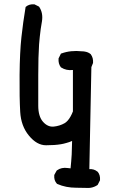

<svg xmlns="http://www.w3.org/2000/svg" viewBox="-20 -755 540 914"><path d="M342.8 138.7Q318.8 138.7 296.1 134.3Q273.4 129.9 252.4 120.6L251.5 120.1L250.5 119.1Q236.3 103.5 238.3 79.6V78.1L238.8 77.1L249.5 57.6L250.5 56.6L251.5 55.7Q272.9 40.5 302.2 44.9L315.9 46.4Q319.3 13.7 321.3 -19.5Q322.8 -51.3 323.2 -84Q316.4 -81.1 309.6 -78.6Q302.7 -76.2 296.1 -74.5Q289.6 -72.8 283 -71Q276.4 -69.3 270 -68.4Q240.7 -63.5 199.2 -63.5Q155.3 -63.5 117.7 -109.4Q80.1 -154.8 76.2 -222.2Q72.3 -288.1 73.2 -397.7Q74.2 -507.3 82 -578.1Q89.8 -649.4 101.6 -719.7L102.1 -721.7L103.5 -723.1Q119.1 -736.3 143.1 -734.4H144L145 -733.9L164.6 -724.1L166 -723.1L167 -721.7Q186 -692.9 179.7 -653.3Q176.3 -635.3 173.8 -616.9Q171.4 -598.6 169.4 -580.1Q167.5 -561.5 166 -543Q162.1 -487.3 162.1 -396.5V-252Q162.1 -200.7 185.1 -174.8Q207.5 -149.9 235.4 -152.3Q264.6 -155.3 288.1 -168.9Q295.4 -173.3 302.2 -180.9Q309.1 -188.5 315.4 -199.7Q321.8 -210.9 327.1 -224.6V-421.9Q311.5 -419.9 297.6 -422.9Q283.7 -425.8 271.5 -433.6L270.5 -434.1L269.5 -435.1Q256.8 -452.1 258.8 -476.1V-477.1L259.3 -478L269 -497.6L270 -500L272.5 -500.5Q316.4 -516.6 370.6 -510.7Q373.5 -510.7 376.2 -510.5Q378.9 -510.3 381.6 -509.8Q384.3 -509.3 387 -508.8Q389.6 -508.3 392.1 -507.6Q394.5 -506.8 397 -505.9Q399.4 -504.9 401.9 -503.7Q404.3 -502.4 406.5 -501Q408.7 -499.5 410.6 -498L411.6 -497.6L412.1 -496.6Q424.8 -479.5 422.9 -455.6V-454.6L422.4 -454.1L415 -435.5L405.3 50.3Q410.6 49.8 415.8 50.3Q420.9 50.8 425.8 52.2Q430.7 53.7 435.3 56.2Q439.9 58.6 443.8 62H444.3L444.8 62.5Q458 78.1 456.1 102.1V103L455.6 104L445.8 123.5L444.8 125L443.8 126Q436.5 130.9 428.7 134Q420.9 137.2 412.4 138.7Q403.8 140.1 394.5 139.6Q368.2 138.7 342.8 138.7Z"/></svg>

Font: NaikaiFont
Style: SemiBold
Weight: 600
Version: Version 1.89